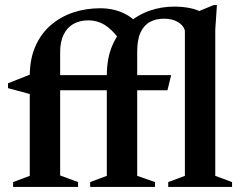

<svg xmlns="http://www.w3.org/2000/svg" viewBox="-20 -735 946 755"><path d="M519.5 -43.5 589.5 -19V0H334.5V-19L400 -43.5V-437.5Q400 -507 422.5 -558Q445 -609 482.8 -642.5Q520.5 -676 567.2 -692.5Q614 -709 663.5 -709Q699 -709 728.2 -703Q757.5 -697 780.5 -683L741 -682.5L820 -715H833L826.5 -618.5V-43.5L892.5 -19V0H641.5V-19L707 -43.5V-615.5Q701 -636 679 -648.8Q657 -661.5 624.5 -661.5Q593.5 -661.5 569.8 -648.8Q546 -636 532.8 -607.8Q519.5 -579.5 519.5 -532.5ZM287 0H31.5V-19L97 -43.5V-435.5Q97 -502 118.8 -552Q140.5 -602 179 -635.5Q217.5 -669 267.5 -685.8Q317.5 -702.5 373.5 -702.5Q403 -702.5 428 -696.5Q453 -690.5 474.5 -679Q496 -667.5 513.5 -650.5L447 -583.5Q419 -620.5 390.5 -637.8Q362 -655 327.5 -655Q293.5 -655 268.5 -640.8Q243.5 -626.5 230 -598.5Q216.5 -570.5 216.5 -529.5V-45L287 -19ZM653 -439.5 638.5 -380H116L98 -365L11.5 -388.5V-407.5L105 -444.5L154.5 -439.5Z"/></svg>

Font: Newsreader 24pt SemiBold
Style: Regular
Weight: 600
Designer: Hugues Gentile
Foundry: Production Type
Version: Version 1.003